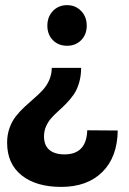

<svg xmlns="http://www.w3.org/2000/svg" viewBox="-20 -566 502 750"><path d="M242.2 -387.2Q208.5 -387.2 186.8 -408.9Q165 -430.7 165 -465.8Q165 -500.5 186.8 -523.2Q208.5 -545.9 242.2 -545.9Q274.9 -545.9 296.9 -523.2Q318.8 -500.5 318.8 -465.8Q318.8 -431.2 297.1 -409.2Q275.4 -387.2 242.2 -387.2ZM439.9 -56.2Q438.5 47.9 379.6 106Q320.8 164.1 219.2 164.1Q121.1 164.1 64.5 118.9Q7.8 73.7 7.8 -8.8Q7.8 -39.6 17.3 -66.2Q26.9 -92.8 42.2 -112.1Q57.6 -131.3 76.2 -148.7Q94.7 -166 113.5 -182.1Q132.3 -198.2 147.7 -215.1Q163.1 -231.9 172.6 -253.9Q182.1 -275.9 182.1 -300.8H296.9Q296.9 -269 288.8 -242.2Q280.8 -215.3 268.1 -197Q255.4 -178.7 240 -162.8Q224.6 -147 209 -133.1Q193.4 -119.1 180.7 -105Q168 -90.8 159.9 -72.5Q151.9 -54.2 151.9 -33.2Q151.9 2 172.9 19.5Q193.8 37.1 231.9 37.1Q317.9 37.1 320.8 -57.1Z"/></svg>

Font: Montserrat arm SemiBold
Style: Regular
Weight: 600
Designer: Julieta Ulanovsky
Foundry: Julieta Ulanovsky
Version: Version 6.000;PS 006.000;hotconv 1.0.88;makeotf.lib2.5.64775